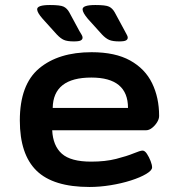

<svg xmlns="http://www.w3.org/2000/svg" viewBox="-20 -738 700 765"><path d="M337 7Q192 7 125.5 -58Q59 -123 59 -258Q59 -401 136 -465.5Q213 -530 345 -530Q439 -530 498.5 -497Q558 -464 586 -406.5Q614 -349 614 -276Q614 -264 606 -251Q598 -238 586 -228.5Q574 -219 562 -219H188Q191 -157 226.5 -125.5Q262 -94 343 -94Q400 -94 443 -105Q486 -116 512.5 -127Q539 -138 548 -138Q557 -138 565.5 -125Q574 -112 580 -96.5Q586 -81 586 -71Q586 -59 562.5 -45Q539 -31 501.5 -19Q464 -7 420.5 0Q377 7 337 7ZM190 -308H490Q490 -429 344 -429Q192 -429 190 -308ZM455 -573Q429 -573 415 -579Q401 -585 386 -601L330 -663Q309 -688 309 -701Q309 -718 360 -718Q401 -718 414.5 -711.5Q428 -705 437 -689L477 -615Q482 -605 485.5 -599Q489 -593 489 -588Q489 -581 482 -577Q475 -573 455 -573ZM274 -573Q248 -573 234.5 -579Q221 -585 206 -601L150 -663Q128 -688 128 -701Q128 -718 179 -718Q220 -718 233.5 -711.5Q247 -705 256 -689L296 -615Q302 -605 305.5 -599Q309 -593 309 -588Q309 -581 302 -577Q295 -573 274 -573Z"/></svg>

Font: Asap Expanded SemiBold
Style: Regular
Weight: 600
Width: 7
Designer: Pablo Cosgaya
Foundry: Omnibus-Type
Version: Version 3.001; ttfautohint (v1.8.4.7-5d5b)